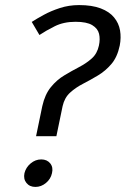

<svg xmlns="http://www.w3.org/2000/svg" viewBox="-20 -728 495 756"><path d="M119.5 8Q96.7 8 84.1 -7.7Q71.5 -23.3 76.3 -46.2Q82 -69 100.8 -84.7Q119.5 -100.3 142.3 -100.3Q165.2 -100.3 177.8 -84.7Q190.3 -69 184.7 -46.2Q179.8 -23.3 161.1 -7.7Q142.3 8 119.5 8ZM135.3 -590.2 105 -641.7Q124 -654 152 -669.3Q180 -684.7 215.6 -696.3Q251.2 -708 291.5 -708L277.3 -642.2Q230.7 -642.2 195.7 -624.7Q160.7 -607.2 135.3 -590.2ZM291.5 -708Q342.3 -708 376.5 -695Q410.7 -682 429.2 -659.3Q447.8 -636.7 452.7 -608.2Q457.5 -579.7 451.5 -548.7Q442 -503.3 418.6 -475.9Q395.2 -448.5 365.5 -430.8Q335.8 -413 306.8 -398.1Q277.8 -383.2 255.9 -363.2Q234 -343.3 226.5 -310H146.5Q156.8 -356.2 180.2 -384.8Q203.5 -413.5 233.2 -431.2Q262.8 -449 291.4 -463.9Q320 -478.8 341.4 -497.9Q362.8 -517 369.5 -548.7Q375 -574.2 370 -595Q365 -615.8 343.2 -629Q321.5 -642.2 277.3 -642.2ZM146.5 -310H226.5L202 -191.7H122Z"/></svg>

Font: Epunda Sans Light
Style: Italic
Weight: 300
Italic angle: -12.0243°
Designer: Simon Atzbach
Foundry: typofactur
Version: Version 2.204